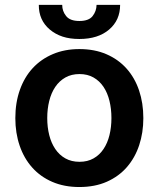

<svg xmlns="http://www.w3.org/2000/svg" viewBox="-20 -753 648 784"><path d="M42.6 -270.6Q42.6 -333.8 61.1 -385.8Q79.5 -437.9 113.6 -474.8Q147.7 -511.7 196 -532.1Q244.3 -552.6 304 -552.6Q366.1 -552.6 414.6 -531.6Q463.1 -510.7 496.6 -473.2Q530.2 -435.7 547.8 -383.9Q565.3 -332 565.3 -270.6Q565.3 -211.3 548.3 -160Q531.2 -108.7 498.2 -70.7Q465.2 -32.7 416.4 -11Q367.5 10.7 304 10.7Q242.2 10.7 193.7 -10.3Q145.2 -31.2 111.7 -68.7Q78.1 -106.2 60.4 -157.8Q42.6 -209.5 42.6 -270.6ZM304.7 -92.3Q337.4 -92.3 361.9 -106.2Q386.4 -120 402.7 -144.4Q419 -168.7 427 -201.2Q435 -233.7 435 -271Q435 -308.2 427 -341.1Q419 -373.9 402.7 -398.3Q386.4 -422.6 361.9 -436.6Q337.4 -450.6 304.7 -450.6Q271.7 -450.6 247 -436.6Q222.3 -422.6 205.8 -398.3Q189.3 -373.9 181.1 -341.1Q172.9 -308.2 172.9 -271Q172.9 -233.7 181.1 -201.2Q189.3 -168.7 205.8 -144.4Q222.3 -120 247 -106.2Q271.7 -92.3 304.7 -92.3ZM138.5 -733H234Q234 -707.4 250 -687.5Q266 -667.3 304 -667.3Q342.3 -667.3 358 -687.1Q373.9 -707.4 374.3 -733H470.5Q470.5 -670.8 425.8 -632.5Q380.7 -593.8 304 -593.8Q265.3 -593.8 235.6 -603.5Q206 -613.3 183.2 -632.5Q138.1 -670.8 138.5 -733Z"/></svg>

Font: Inter P Semi Bold
Style: Regular
Weight: 600
Designer: Rasmus Andersson
Foundry: rsms
Version: Version 3.018;git-588b23468